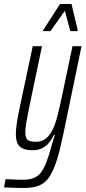

<svg xmlns="http://www.w3.org/2000/svg" viewBox="-65 -740 426 956"><path d="M56 196Q42 196 25 195.5Q8 195 -9.5 194.5Q-27 194 -45 193L-37 152Q-27 152 -14 153Q-1 154 15.5 154.5Q32 155 49 155Q80 155 101.5 147Q123 139 138 120Q153 101 166 67.5Q179 34 192 -16Q196 -29 200 -42Q204 -55 208 -68H203Q194 -48 180.5 -31Q167 -14 147 -3Q127 8 98 8Q68 8 49.5 0Q31 -8 22.5 -25.5Q14 -43 14 -72Q14 -93 18 -121Q22 -149 29 -185L98 -510H144L79 -199Q71 -158 66 -130Q61 -102 61 -83Q61 -64 66 -53Q71 -42 83 -38Q95 -34 114 -34Q144 -34 164.5 -51Q185 -68 198.5 -97.5Q212 -127 221.5 -164.5Q231 -202 240 -244L296 -510H341L251 -76Q235 2 219 54Q203 106 183 137.5Q163 169 132.5 182.5Q102 196 56 196ZM149 -585 150 -590 234 -720H291L322 -590L321 -585H285L258 -686L186 -585Z"/></svg>

Font: Saira UltraCondensed Light
Style: Italic
Weight: 300
Width: 1
Italic angle: -12°
Designer: Hector Gatti with collaboration of the Omnibus-Type team
Foundry: Omnibus-Type
Version: Version 1.101